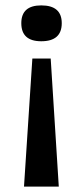

<svg xmlns="http://www.w3.org/2000/svg" viewBox="-20 -559 308 712"><path d="M100 -342H168L198 133H69ZM133 -539Q209 -539 209 -473Q209 -406 133 -406Q59 -406 59 -473Q59 -539 133 -539Z"/></svg>

Font: Bricolage Grotesque 12pt Medium
Style: Regular
Weight: 500
Designer: Mathieu Triay
Foundry: Atelier Triay
Version: Version 1.001; ttfautohint (v1.8.4.7-5d5b);gftools[0.9.33.de